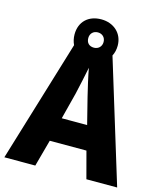

<svg xmlns="http://www.w3.org/2000/svg" viewBox="-127 -973 904 1067"><g transform="rotate(15 324.5 -440.0)"><path d="M472 0H649L434 -702C443 -719 448 -739 448 -762C448 -833 394 -880 323 -880C249 -880 200 -834 200 -761C200 -739 205 -719 213 -702L0 0H178L220 -154H431ZM323 -717C294 -717 279 -735 279 -761C279 -788 298 -805 323 -805C348 -805 367 -788 367 -761C367 -735 348 -717 323 -717ZM360 -443 398 -292H252L291 -444C301 -489 317 -559 325 -602C332 -561 350 -483 360 -443Z"/></g></svg>

Font: Noto Sans Lao Looped SemiCondensed ExtraBold
Style: Regular
Weight: 800
Width: 4
Designer: Mark Frömberg, Ben Mitchell
Foundry: The Fontpad Ltd
Version: Version 1.002